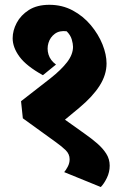

<svg xmlns="http://www.w3.org/2000/svg" viewBox="-20 -698 506 792"><path d="M395.8 73.5 244.8 12Q251.8 4 259.5 -10.5Q267.2 -25 267.2 -41Q267.2 -62.5 251 -78.4Q234.8 -94.2 211.2 -111L74.2 -210L66.8 -280.5L188.2 -375Q232.2 -409.8 256.8 -441.6Q281.2 -473.5 281.2 -505Q281.2 -517 276.1 -535Q271 -553 255 -569Q225.5 -572.8 206.2 -558.6Q187 -544.5 179.9 -521Q172.8 -497.5 180.1 -473.1Q187.5 -448.8 211 -431.8L157 -387.8Q88.8 -425.5 60.5 -464Q32.2 -502.5 32.2 -540.2Q32.2 -572 48.9 -603.6Q65.5 -635.2 99.1 -656.8Q132.8 -678.2 183.8 -678.2Q236.5 -678.2 280 -654.9Q323.5 -631.5 354.8 -594Q386 -556.5 402.8 -514.8Q419.5 -473 419.5 -436.2Q419.5 -389.5 391 -344.6Q362.5 -299.8 308 -254.2L189.5 -155.8L205 -235L328.5 -147Q357.8 -126.5 381 -106.4Q404.2 -86.2 418.4 -63.9Q432.5 -41.5 432.5 -14.8Q432.5 11.8 420.9 35.8Q409.2 59.8 395.8 73.5Z"/></svg>

Font: Eczar
Style: Regular
Weight: 400
Designer: Vaibhav Singh
Foundry: Rosetta Type Foundry
Version: Version 2.000